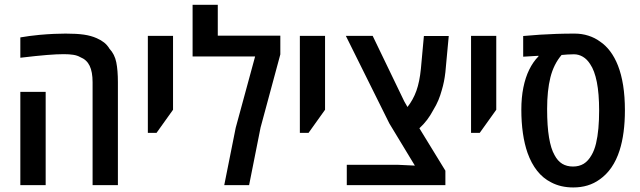

<svg xmlns="http://www.w3.org/2000/svg" viewBox="-20 -782 2703 811"><path d="M371.1 0V-434.6Q371.1 -478.5 358.6 -504.2Q346.2 -529.8 319.3 -540.5Q306.6 -547.9 289.6 -550.5Q272.5 -553.2 249.5 -553.2Q220.7 -553.2 178.5 -549.8Q136.2 -546.4 65.9 -538.1V-624Q84 -627.4 104.2 -629.9Q124.5 -632.3 147.5 -634.8Q180.7 -637.7 207.8 -638.9Q234.9 -640.1 256.8 -640.1Q304.2 -640.1 334.5 -635.7Q364.7 -631.3 388.7 -620.6Q406.7 -612.8 419.9 -602.3Q433.1 -591.8 442.4 -576.2Q464.4 -552.7 471.2 -518.8Q478 -484.9 478 -434.6V0ZM65.9 0V-394H172.9V0Z M604.5 -220.7V-630.4H710.9V-318.4L641.1 -220.7Z M927.2 0 975.6 -242.2 1057.6 -543.5H793.5V-761.7H899.9V-631.3H1164.1V-552.2L1080.6 -243.2L1032.2 0Z M1246.6 -220.7V-630.4H1353V-318.4L1283.2 -220.7Z M1444.8 0V-85.9H1660.2L1732.4 -82.5L1624.5 -260.7L1440.9 -630.4H1554.2L1687.5 -354L1701.2 -330.1Q1725.1 -360.4 1738.8 -398.4Q1752.4 -436.5 1757.8 -491.2L1770.5 -629.9H1875.5L1865.7 -524.9Q1863.8 -498 1861.3 -477.1Q1858.9 -456.1 1855.2 -437.7Q1851.6 -419.4 1845.7 -399.9Q1840.3 -379.9 1831.8 -359.1Q1823.2 -338.4 1809.1 -315.4Q1798.3 -294.9 1784.2 -276.1Q1770 -257.3 1751.5 -240.2L1861.3 -61V0Z M1969.7 -220.7V-630.4H2076.2V-318.4L2006.3 -220.7Z M2401.4 9.8Q2348.6 9.8 2308.1 -11.7Q2273.9 -28.8 2249 -60.3Q2224.1 -91.8 2208.5 -135.7Q2195.3 -173.3 2188.7 -219.5Q2182.1 -265.6 2182.1 -318.8Q2182.1 -370.1 2190.7 -412.4Q2199.2 -454.6 2215.3 -487.5Q2231.4 -520.5 2254.4 -543.9L2254.9 -546.4L2189.9 -542.5V-629.9Q2226.6 -633.3 2261 -635.5Q2295.4 -637.7 2331.3 -638.9Q2367.2 -640.1 2407.2 -640.1Q2438 -640.1 2465.3 -631.3Q2492.7 -622.6 2514.6 -606.4Q2538.1 -590.8 2557.4 -565.2Q2576.7 -539.6 2590.3 -504.9Q2604.5 -468.8 2612.1 -421.4Q2619.6 -374 2619.6 -315.4Q2619.6 -267.1 2614 -224.6Q2608.4 -182.1 2597.2 -147Q2584 -105.5 2562.7 -74.7Q2541.5 -43.9 2512.7 -23.9Q2466.3 9.8 2401.4 9.8ZM2400.4 -78.6Q2426.3 -78.6 2445.6 -90.3Q2464.8 -102.1 2479 -127.4Q2490.7 -147.5 2497.6 -176Q2504.4 -204.6 2507.6 -240Q2510.7 -275.4 2510.7 -314.5Q2510.7 -386.7 2501 -435.5Q2491.2 -484.4 2473.1 -510.7Q2460 -531.7 2442.1 -542.2Q2424.3 -552.7 2404.3 -552.7Q2389.6 -552.2 2377.2 -551.8Q2364.7 -551.3 2352.1 -549.8Q2318.8 -510.7 2304.9 -455.1Q2291 -399.4 2291 -321.8Q2291 -249 2299.1 -201.2Q2307.1 -153.3 2322.3 -127Q2335.4 -102.1 2354.7 -90.3Q2374 -78.6 2400.4 -78.6Z"/></svg>

Font: Open Sans
Style: Regular
Weight: 600
Width: 3
Foundry: Ascender Corporation
Version: Version 1.000